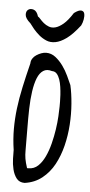

<svg xmlns="http://www.w3.org/2000/svg" viewBox="-53 -772 377 804"><g transform="rotate(5 135.0 -370.0)"><path d="M24.4 -133.8Q17.6 -178.7 17.6 -221.2Q17.6 -263.7 22.9 -307.6Q28.3 -351.6 38.6 -398.9Q48.8 -446.3 62.5 -501Q62.5 -511.7 68.4 -521Q74.2 -530.3 84 -536.6Q93.8 -543 104.5 -546.9Q115.2 -550.8 125 -550.8Q146.5 -550.8 164.1 -537.1Q181.6 -523.4 195.8 -503.9Q210 -484.4 220.2 -462.4Q230.5 -440.4 237.3 -424.8Q245.1 -390.6 248.5 -347.2Q252 -303.7 249 -258.8Q246.1 -213.9 235.4 -170.4Q224.6 -127 205.1 -90.8Q185.5 -54.7 154.8 -30.3Q124 -5.9 82 0Q59.6 0 47.9 -15.1Q36.1 -30.3 30.8 -52.2Q25.4 -74.2 24.9 -96.7Q24.4 -119.1 24.4 -133.8ZM74.2 -136.7Q74.2 -127 74.7 -118.2Q75.2 -109.4 76.7 -101.1Q78.1 -92.8 80.6 -83.5Q83 -74.2 86.9 -62.5H92.8Q116.2 -62.5 132.8 -78.1Q149.4 -93.8 161.1 -118.7Q172.9 -143.6 180.7 -174.3Q188.5 -205.1 192.9 -234.9Q197.3 -264.6 198.7 -290.5Q200.2 -316.4 200.2 -332V-351.6Q200.2 -364.3 199.2 -380.4Q198.2 -396.5 195.8 -413.6Q193.4 -430.7 188.5 -444.8Q183.6 -459 175.8 -467.8Q168 -476.6 155.3 -476.6Q133.8 -483.4 118.7 -473.6Q103.5 -463.9 94.2 -440.9Q85 -418 80.1 -384.8Q75.2 -351.6 74.2 -311.5Q73.2 -271.5 73.7 -226.6Q74.2 -181.6 74.2 -136.7ZM77.1 -699.2Q81.1 -697.3 87.9 -689.5Q94.7 -681.6 104 -673.8Q113.3 -666 126 -661.1Q138.7 -656.2 153.8 -660.2Q168.9 -664.1 187 -679.2Q205.1 -694.3 225.6 -726.6Q245.1 -741.2 255.9 -739.7Q266.6 -738.3 269 -728Q271.5 -717.8 269 -703.6Q266.6 -689.5 260.7 -677.7Q230.5 -638.7 205.6 -620.6Q180.7 -602.5 159.2 -598.6Q137.7 -594.7 120.6 -602.1Q103.5 -609.4 89.8 -621.1Q76.2 -632.8 65.4 -645.5L47.9 -668Q26.4 -686.5 25.4 -701.7Q24.4 -716.8 33.7 -723.6Q43 -730.5 56.6 -726.1Q70.3 -721.7 77.1 -699.2Z"/></g></svg>

Font: Shadows Into Light
Style: Regular
Weight: 400
Designer: Kimberly Geswein
Foundry: Kimberly Geswein
Version: Version 001.000